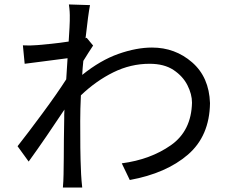

<svg xmlns="http://www.w3.org/2000/svg" viewBox="-20 -811 1040 864"><path d="M370 -641 399 -606Q379 -576 355 -537Q354 -521 352 -505Q351 -489 350 -474Q432 -540 513 -568.5Q594 -597 664 -597Q768 -597 844.5 -530.5Q921 -464 925 -347Q923 -199 825.5 -115Q728 -31 564 -1L528 -76Q657 -93 749 -157.5Q841 -222 844 -349Q844 -387 823.5 -427.5Q803 -468 761 -496Q719 -524 653 -524Q568 -524 490 -485.5Q412 -447 344 -382Q341 -319 341 -266Q341 -199 341.5 -145.5Q342 -92 345 -27Q346 -14 347 2.5Q348 19 350 33H263Q264 22 265 4Q266 -14 266 -26Q266 -67 267 -100Q267 -140 267.5 -181.5Q268 -223 269 -280Q269 -287 269 -295Q270 -306 270 -318Q233 -262 189.5 -198.5Q146 -135 109 -84L59 -153Q104 -210 170.5 -300Q237 -390 278 -454Q281 -502 284 -549Q235 -543 161 -533Q124 -528 91 -524L83 -607Q114 -605 148 -608Q173 -610 211.5 -614Q250 -618 289 -624Q294 -701 294 -717Q294 -722 294 -727Q295 -758 290 -791L385 -788Q377 -747 365 -639Z"/></svg>

Font: Noto Sans CJK KR Regular (TTF)
Style: Regular
Weight: 400
Designer: Ryoko NISHIZUKA 西塚涼子 (kana & ideographs); Paul D. Hunt (Latin, Greek & Cyrillic); Wenlong ZHANG 张文龙 (bopomofo); Sandoll 
Foundry: Adobe Systems Incorporated
Version: Version 1.004;PS 1.004;hotconv 1.0.82;makeotf.lib2.5.63406